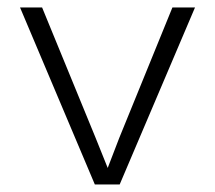

<svg xmlns="http://www.w3.org/2000/svg" viewBox="-20 -490 570 510"><path d="M498 -470.2 297.9 0H231.9L33.2 -470.2H91.8L233.9 -124L266.1 -43.9L296.9 -124L438 -470.2Z"/></svg>

Font: Kreadon Light
Style: Regular
Weight: 300
Designer: kohakuno
Foundry: StudioGnu
Version: Version 1.000;Glyphs 3.1.2 (3151)